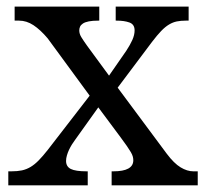

<svg xmlns="http://www.w3.org/2000/svg" viewBox="-20 -556 618 576"><path d="M383.8 -464.8Q383.8 -482.9 368.4 -488.5Q353 -494.1 330.1 -494.1H327.1V-536.1H545.9V-494.1H537.1Q522.5 -494.1 510.5 -491.7Q498.5 -489.3 487.1 -482.4Q475.6 -475.6 463.4 -462.9Q451.2 -450.2 436 -430.2L333 -293L480 -95.2Q502 -65.9 521.7 -54Q541.5 -42 560.1 -42H573.2V0H314.9V-42H319.8Q379.9 -42 379.9 -75.2Q379.9 -80.6 378.4 -86.2Q377 -91.8 372.6 -99.4Q368.2 -106.9 360.8 -117.7Q353.5 -128.4 341.8 -144L274.9 -233.9L205.1 -136.2Q200.7 -130.4 195.8 -122.6Q190.9 -114.7 187 -106.4Q183.1 -98.1 180.7 -89.6Q178.2 -81.1 178.2 -73.2Q178.2 -56.2 192.4 -49.1Q206.5 -42 240.2 -42H243.2V0H4.9V-42H14.2Q32.2 -42 45.9 -44.9Q59.6 -47.9 71.8 -55.2Q84 -62.5 96.2 -75Q108.4 -87.4 123 -106L249 -269L123 -440.9Q101.1 -466.8 80.3 -480.5Q59.6 -494.1 37.1 -494.1H23.9V-536.1H277.8V-494.1H274.9Q257.8 -494.1 246.6 -491.9Q235.4 -489.7 229 -485.6Q222.7 -481.4 220.2 -476.1Q217.8 -470.7 217.8 -464.8Q217.8 -454.6 223.9 -444.6Q230 -434.6 241.2 -418.9L307.1 -329.1L358.9 -403.8Q370.1 -420.9 377 -436Q383.8 -451.2 383.8 -464.8Z"/></svg>

Font: Droid-TTFautohint Serif
Style: Regular
Weight: 400
Foundry: Ascender Corporation
Version: Version 1.00; ttfautohint (v1.00rc1.4-1a1c-dirty) -l 8 -r 50